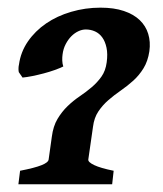

<svg xmlns="http://www.w3.org/2000/svg" viewBox="-20 -475 423 499"><path d="M27.8 3.9 32.2 -31.2Q70.3 -38.6 87.9 -45.7Q105.5 -52.7 106.4 -60.5L114.7 -119.6Q118.2 -147 129.4 -165.8Q140.6 -184.6 155.5 -199Q170.4 -213.4 187 -224.6Q203.6 -235.8 218.3 -248.3Q232.9 -260.7 243.7 -275.9Q254.4 -291 257.3 -313Q260.3 -335 256.8 -351.1Q253.4 -367.2 245.8 -377.7Q238.3 -388.2 227.1 -393.3Q215.8 -398.4 203.1 -398.4Q193.4 -398.4 183.6 -393.8Q173.8 -389.2 165.5 -380.9Q157.2 -372.6 150.9 -360.6Q144.5 -348.6 142.6 -333.5Q141.6 -326.7 141.8 -317.9Q142.1 -309.1 144.5 -302.2Q135.7 -297.9 122.1 -293Q108.4 -288.1 93.5 -284.2Q78.6 -280.3 64 -277.3Q49.3 -274.4 38.6 -273.4L28.8 -287.6Q27.8 -293 28.1 -298.1Q28.3 -303.2 29.3 -307.1Q33.7 -339.8 52.5 -367.2Q71.3 -394.5 99.9 -414.1Q128.4 -433.6 165 -444.3Q201.7 -455.1 241.2 -455.1Q276.4 -455.1 301.8 -446.5Q327.1 -438 343 -422.9Q358.9 -407.7 365.2 -387Q371.6 -366.2 368.2 -341.8Q364.3 -315.9 353 -297.6Q341.8 -279.3 326.4 -265.4Q311 -251.5 293.9 -239.7Q276.9 -228 261.7 -214.8Q246.6 -201.7 235.6 -185.3Q224.6 -168.9 221.7 -145.5L209.5 -60.5Q208.5 -53.7 224.9 -45.9Q241.2 -38.1 275.4 -31.2L271.5 3.9Z"/></svg>

Font: Gentium Basic
Style: Bold Italic
Weight: 700
Italic angle: -8°
Designer: J. Victor Gaultney and Annie Olsen
Foundry: SIL International
Version: Version 1.102; 2013; Maintenance release